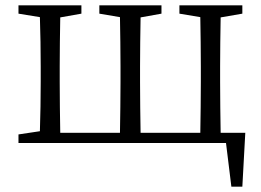

<svg xmlns="http://www.w3.org/2000/svg" viewBox="-20 -534 974 717"><path d="M804 -38C803 -94 802 -174 802 -228V-286C802 -338 803 -414 804 -469L885 -483V-514H650V-483L728 -470C729 -415 730 -339 730 -286V-228C730 -174 729 -94 728 -38H505C504 -94 503 -174 503 -228V-286C503 -338 504 -414 505 -469L583 -483V-514H351V-483L428 -470C429 -415 430 -339 430 -286V-228C430 -174 429 -94 428 -38H205C204 -94 203 -174 203 -228V-286C203 -338 204 -414 205 -469L284 -483V-514H49V-483L129 -470C131 -415 132 -339 132 -286V-228C132 -176 131 -99 129 -44L49 -32V0H824L844 163H885L896 -38Z"/></svg>

Font: Source Han Serif K
Style: Regular
Weight: 400
Designer: Ryoko NISHIZUKA 西塚涼子 (kana & ideographs); Frank Grießhammer (Latin, Greek & Cyrillic); Wenlong ZHANG 张文龙 (bopomofo); San
Foundry: Adobe Systems Incorporated
Version: Version 1.001;PS 1.001;hotconv 16.6.54;makeotf.lib2.5.65590